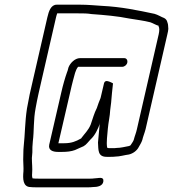

<svg xmlns="http://www.w3.org/2000/svg" viewBox="-20 -645 738 819"><path d="M510 -397H321C300 -397 279 -376 272 -357C269 -349 271 -349 266 -337C258 -315 248 -280 242 -253L190 -28C185 -5 204 3 227 3H245C265 3 284 1 300 -5L320 -14C326 -17 331 -19 336 -21C349 -28 356 -40 366 -50C385 -67 397 -93 407 -120L405 -113C403 -88 400 -62 398 -37C400 -6 396 24 435 24H451C458 24 465 24 472 23C490 23 513 16 530 14C547 10 564 -2 572 -18C577 -27 584 -38 587 -48C590 -62 597 -78 601 -94L694 -499C696 -508 698 -516 698 -522L697 -536C697 -543 694 -549 692 -556C685 -570 674 -569 661 -577C653 -581 646 -584 639 -586C568 -601 497 -616 415 -620C382 -622 356 -625 322 -625H222C197 -625 188 -597 182 -571L122 -310C110 -260 102 -223 95 -182C86 -123 87 -74 81 -20C79 -2 80 17 79 36C79 54 81 69 80 86C77 117 77 153 111 153C117 154 125 154 136 154H356C362 154 369 154 375 153C395 153 419 149 421 128C423 106 399 116 381 116C376 117 370 117 365 117H145C134 117 126 117 121 116C117 119 116 101 117 96C119 71 116 53 116 29L118 5C118 -12 118 -24 120 -42C126 -89 122 -132 132 -184C139 -224 148 -262 159 -310L219 -571C220 -576 222 -582 224 -588H314C334 -588 353 -588 370 -585C426 -581 483 -576 531 -566C561 -561 594 -557 621 -550C631 -547 647 -537 657 -535L656 -534C661 -525 660 -514 657 -499L564 -94C561 -79 554 -63 551 -50C549 -42 542 -34 538 -27C537 -24 532 -23 530 -22C513 -19 495 -14 478 -14C472 -13 466 -13 460 -13H444C443 -13 440 -14 437 -15V-16C433 -38 438 -69 440 -96C442 -121 449 -150 450 -175L454 -207C456 -234 459 -262 462 -289C462 -290 459 -291 453 -294C444 -298 429 -305 424 -291L409 -227C403 -214 398 -198 393 -184C382 -163 375 -137 367 -114C357 -89 340 -74 327 -56C327 -55 326 -54 325 -54C304 -42 285 -34 254 -34H229L280 -254C284 -271 287 -286 291 -300C298 -325 301 -345 313 -360H501C511 -360 521 -368 523 -378C525 -388 520 -397 510 -397Z"/></svg>

Font: Electronic
Style: SeLtIt
Weight: 300
Version: Version 1.011